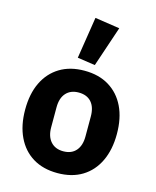

<svg xmlns="http://www.w3.org/2000/svg" viewBox="-122 -899 808 995"><g transform="rotate(15 282.0 -402.0)"><path d="M282 12Q205 12 150 -21.5Q95 -55 65.5 -117Q36 -179 36 -263Q36 -348 65.5 -409Q95 -470 150 -503.5Q205 -537 282 -537Q359 -537 414 -503.5Q469 -470 498.5 -409Q528 -348 528 -263Q528 -179 498.5 -117Q469 -55 414 -21.5Q359 12 282 12ZM282 -105Q326 -105 350 -132.5Q374 -160 374 -209V-316Q374 -366 350 -393Q326 -420 282 -420Q239 -420 214.5 -393Q190 -366 190 -316V-209Q190 -160 214.5 -132.5Q239 -105 282 -105ZM398 -796 325 -579 230 -593 265 -816Z"/></g></svg>

Font: IBM Plex Sans
Style: Bold
Weight: 700
Designer: Mike Abbink, Paul van der Laan, Pieter van Rosmalen
Foundry: Bold Monday
Version: Version 3.201